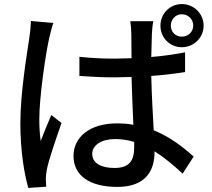

<svg xmlns="http://www.w3.org/2000/svg" viewBox="-20 -869 1040 943"><path d="M242 -756 132 -766C131 -739 128 -708 124 -683C112 -603 80 -412 80 -264C80 -128 99 -16 119 54L207 48C206 35 206 20 205 10C205 -2 207 -22 210 -36C220 -87 256 -189 282 -265L232 -304C216 -266 195 -217 180 -176C175 -213 173 -247 173 -283C173 -390 203 -598 221 -679C225 -697 235 -738 242 -756ZM819 -743C819 -774 842 -799 873 -799C904 -799 929 -775 929 -743C929 -712 904 -689 873 -689C842 -689 819 -712 819 -743ZM768 -743C768 -684 814 -637 873 -637C932 -637 980 -684 980 -743C980 -802 932 -849 873 -849C814 -849 768 -802 768 -743ZM639 -172V-145C639 -81 616 -44 542 -44C478 -44 433 -67 433 -113C433 -157 479 -186 546 -186C578 -186 609 -181 639 -172ZM733 -765H620C623 -746 625 -718 625 -701L626 -583L541 -581C482 -581 427 -584 370 -590V-496C429 -492 483 -489 541 -489L626 -491C628 -413 632 -326 635 -256C610 -261 583 -263 554 -263C420 -263 341 -195 341 -103C341 -7 420 49 556 49C695 49 739 -30 739 -122V-126C785 -97 830 -60 877 -16L931 -100C881 -145 817 -196 735 -229C731 -305 725 -396 723 -496C781 -500 837 -507 889 -515V-612C838 -602 782 -594 723 -589C724 -635 725 -678 726 -703C727 -723 729 -745 733 -765Z"/></svg>

Font: Noto Sans JP Medium
Style: Regular
Weight: 500
Designer: Ryoko NISHIZUKA 西塚涼子 (kana, bopomofo & ideographs); Paul D. Hunt (Latin, Greek & Cyrillic); Sandoll Communications 산돌커뮤니
Foundry: Adobe
Version: Version 2.004;hotconv 1.0.118;makeotfexe 2.5.65603